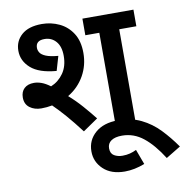

<svg xmlns="http://www.w3.org/2000/svg" viewBox="-95 -723 1052 1082"><g transform="rotate(-10 431.0 -182.0)"><path d="M131 -164Q92 -164 65 -184Q38 -204 38 -242Q38 -275 58 -294Q78 -313 114 -313Q134 -313 156.5 -305Q179 -297 206 -277Q250 -295 278 -335Q306 -375 306 -434Q306 -488 280.5 -517Q255 -546 215 -546Q165 -546 165 -504Q165 -490 173.5 -476.5Q182 -463 206 -453Q230 -443 276 -439L252 -357Q153 -365 106 -406.5Q59 -448 59 -506Q59 -561 99 -596.5Q139 -632 215 -632Q268 -632 314.5 -610Q361 -588 389.5 -543.5Q418 -499 418 -431Q418 -360 384.5 -301Q351 -242 291 -206Q330 -172 365.5 -131.5Q401 -91 430 -54L344 5Q300 -53 262.5 -96Q225 -139 193 -170Q163 -164 131 -164ZM640 -527V0H526V-527H446V-622H738V-527Z M647 245Q588 268 533 268Q455 268 410.5 226Q366 184 366 124Q366 60 413.5 18.5Q461 -23 543 -23Q618 -23 675.5 5Q733 33 778 80Q823 127 862 183L778 234Q727 153 672.5 109.5Q618 66 551 66Q511 66 489 81Q467 96 467 124Q467 154 487.5 166Q508 178 535 178Q558 178 577.5 173Q597 168 615 159Z"/></g></svg>

Font: Noto Sans SemiBold
Style: Regular
Weight: 600
Designer: Monotype Design Team
Foundry: Monotype Imaging Inc.
Version: Version 2.007